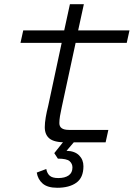

<svg xmlns="http://www.w3.org/2000/svg" viewBox="-20 -674 640 909"><path d="M290 0Q237 0 214.5 -18Q192 -36 192 -72Q192 -92 196.5 -118.5Q201 -145 208 -172L272 -471H77L90 -530H284L311 -654H377L350 -530H593L580 -471H338L272 -165Q267 -143 264 -124.5Q261 -106 261 -91Q261 -59 306 -59H493L480 0ZM251 215Q205 215 182 195Q159 175 154 143L199 126Q203 147 215.5 158Q228 169 256 169Q287 169 305 156.5Q323 144 323 119Q323 101 309.5 89Q296 77 254 77L237 51L284 -8H336L295 40Q334 41 354.5 61.5Q375 82 375 113Q375 167 341.5 191Q308 215 251 215Z"/></svg>

Font: Geist Mono Light
Style: Italic
Weight: 300
Italic angle: -12°
Monospace: yes
Designer: Basement.studio, Andrés Briganti, Mateo Zaragoza
Foundry: Basement.studio, Vercel, Andrés Briganti, Guido Ferreyra, Mateo Zaragoza
Version: Version 1.500; ttfautohint (v1.8.4.7-5d5b)